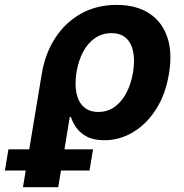

<svg xmlns="http://www.w3.org/2000/svg" viewBox="-112 -573 762 797"><path d="M-16.7 204.1 61.1 -264.8Q75.2 -350.5 117.2 -415.2Q159.3 -480 224.3 -516.4Q289.4 -552.7 372.4 -552.7Q451.4 -552.7 505.2 -518.9Q558.9 -485 581.5 -421.6Q604.2 -358.1 589.7 -268.9Q575.8 -182.1 536 -119.8Q496.2 -57.5 440.3 -24.2Q384.5 9.1 321.4 9.1Q277 9.1 248.9 -5.7Q220.7 -20.6 205 -42.8Q189.4 -64.9 182.3 -87.4H177.6L129.7 204.1ZM296.1 -108.3Q334.2 -108.3 363.7 -129.3Q393.1 -150.3 412.7 -187.6Q432.3 -224.8 440.3 -273.4Q448.2 -321.6 440.9 -358Q433.7 -394.5 411.2 -414.9Q388.8 -435.4 350.5 -435.4Q313.1 -435.4 283.4 -415.5Q253.6 -395.6 233.9 -359.4Q214.1 -323.2 205.7 -273.7Q197.6 -224.2 205.3 -186.8Q213.1 -149.5 236 -128.9Q258.9 -108.3 296.1 -108.3ZM-91.6 134.8 -77 46.8H274.3L259.6 134.8Z"/></svg>

Font: Inter Variable
Style: Italic
Weight: 400
Italic angle: -9.39999°
Designer: Rasmus Andersson
Foundry: rsms
Version: Version 4.001;git-9221beed3